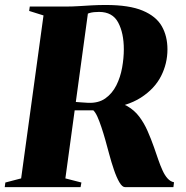

<svg xmlns="http://www.w3.org/2000/svg" viewBox="-42 -770 764 790"><path d="M-22.5 0 -20 -19 45 -36 137 -706.5 78 -725 80.5 -743H224.5Q256 -743 282.8 -744.8Q309.5 -746.5 336.2 -748Q363 -749.5 393.5 -749.5Q490 -749.5 545.2 -726.2Q600.5 -703 623.8 -662Q647 -621 647 -567Q647 -508.5 620.5 -456.5Q594 -404.5 537.5 -368.2Q481 -332 390 -322L412 -353Q453 -350 482 -333.2Q511 -316.5 531 -290Q551 -263.5 565.2 -231Q579.5 -198.5 591.5 -164.5Q600.5 -138.5 609 -113.8Q617.5 -89 626.8 -68.8Q636 -48.5 647.5 -35.8Q659 -23 674 -20L671.5 0H472.5Q461 0 449.2 -20Q437.5 -40 426.8 -71.5Q416 -103 407 -137Q399.5 -165.5 391.5 -193.8Q383.5 -222 375.2 -246.8Q367 -271.5 358.8 -289.8Q350.5 -308 342 -316Q328 -316 316.5 -316Q305 -316 295.2 -316Q285.5 -316 276.8 -316Q268 -316 259.5 -316L264 -351Q269.5 -350.5 275.8 -350Q282 -349.5 289.2 -349Q296.5 -348.5 304.2 -348Q312 -347.5 320 -347Q363 -345 391.5 -365.2Q420 -385.5 436.8 -419Q453.5 -452.5 460.5 -491.8Q467.5 -531 467.5 -567Q467.5 -634 444.2 -677.5Q421 -721 365.5 -721Q355 -721 345 -720Q335 -719 326.5 -716.5Q318 -714 311.5 -710L322 -731.5L227 -36L293 -19L289.5 0Z"/></svg>

Font: Merriweather 144pt Black
Style: Italic
Weight: 900
Italic angle: -7.8°
Version: Version 2.101